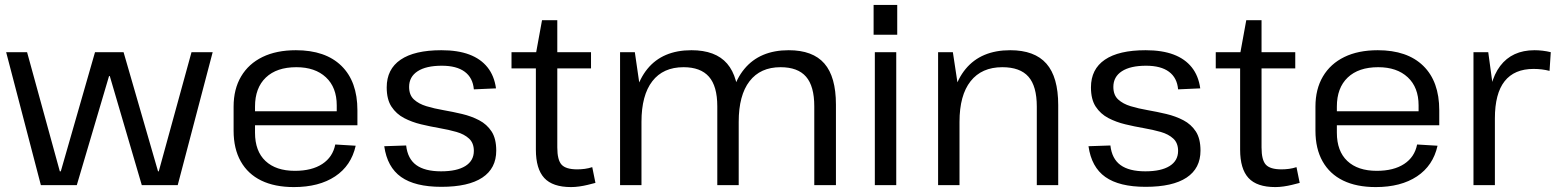

<svg xmlns="http://www.w3.org/2000/svg" viewBox="-20 -752 6320 780"><path d="M5 -540H90L223 -56H227L366 -540H482L622 -56H625L758 -540H844L702 0H556L426 -443H423L292 0H146Z M1174 8Q1096 8 1041.5 -18.5Q987 -45 958 -96.5Q929 -148 929 -221V-319Q929 -390 959.5 -441.5Q990 -493 1046.5 -520.5Q1103 -548 1182 -548Q1302 -548 1367 -484.5Q1432 -421 1432 -304V-243H999V-300H1362L1348 -277V-324Q1348 -397 1304 -438Q1260 -479 1184 -479Q1104 -479 1060 -437Q1016 -395 1016 -319V-213Q1016 -138 1058.5 -98Q1101 -58 1178 -58Q1247 -58 1289.5 -86Q1332 -114 1342 -165L1425 -160Q1407 -79 1341.5 -35.5Q1276 8 1174 8Z M1773 7Q1666 7 1609.5 -33Q1553 -73 1541 -158L1630 -161Q1636 -107 1671 -81.5Q1706 -56 1772 -56Q1836 -56 1870.5 -77.5Q1905 -99 1905 -139Q1905 -171 1885.5 -189Q1866 -207 1834.5 -216Q1803 -225 1765.5 -231.5Q1728 -238 1690.5 -247Q1653 -256 1621.5 -272.5Q1590 -289 1570.5 -318.5Q1551 -348 1551 -397Q1551 -471 1607.5 -509.5Q1664 -548 1773 -548Q1840 -548 1886.5 -530.5Q1933 -513 1960.5 -478.5Q1988 -444 1995 -393L1905 -389Q1901 -436 1868 -460.5Q1835 -485 1775 -485Q1711 -485 1676.5 -462.5Q1642 -440 1642 -399Q1642 -366 1661.5 -348Q1681 -330 1712.5 -320.5Q1744 -311 1781.5 -304.5Q1819 -298 1857 -289Q1895 -280 1926.5 -263.5Q1958 -247 1977 -218Q1996 -189 1996 -140Q1996 -68 1939.5 -30.5Q1883 7 1773 7Z M2300 8Q2225 8 2191 -29Q2157 -66 2157 -144V-533L2182 -670H2244V-153Q2244 -102 2261.5 -83Q2279 -64 2325 -64Q2340 -64 2355.5 -66Q2371 -68 2386 -73L2399 -9Q2384 -5 2367.5 -1Q2351 3 2333.5 5.5Q2316 8 2300 8ZM2058 -540H2381V-474H2058Z M3288 -320Q3288 -402 3254.5 -440.5Q3221 -479 3151 -479Q3069 -479 3025 -422Q2981 -365 2981 -257L2941 -188V-254Q2941 -396 3004 -472Q3067 -548 3184 -548Q3282 -548 3329 -494Q3376 -440 3376 -327V0H3288ZM2499 -540H2559L2586 -354V0H2499ZM2894 -320Q2894 -402 2860 -440.5Q2826 -479 2757 -479Q2674 -479 2630 -422Q2586 -365 2586 -257L2548 -188V-254Q2548 -396 2610 -472Q2672 -548 2789 -548Q2887 -548 2934 -493.5Q2981 -439 2981 -327V0H2894Z M3621 -540V0H3534V-540ZM3625 -732V-611H3529V-732Z M4192 -319Q4192 -402 4158 -440.5Q4124 -479 4052 -479Q3968 -479 3923 -422Q3878 -365 3878 -257L3840 -188V-254Q3840 -396 3903 -472Q3966 -548 4084 -548Q4183 -548 4231 -493.5Q4279 -439 4279 -325V0H4192ZM3791 -540H3851L3878 -362V0H3791Z M4634 7Q4527 7 4470.5 -33Q4414 -73 4402 -158L4491 -161Q4497 -107 4532 -81.5Q4567 -56 4633 -56Q4697 -56 4731.5 -77.5Q4766 -99 4766 -139Q4766 -171 4746.5 -189Q4727 -207 4695.5 -216Q4664 -225 4626.5 -231.5Q4589 -238 4551.5 -247Q4514 -256 4482.5 -272.5Q4451 -289 4431.5 -318.5Q4412 -348 4412 -397Q4412 -471 4468.5 -509.5Q4525 -548 4634 -548Q4701 -548 4747.5 -530.5Q4794 -513 4821.5 -478.5Q4849 -444 4856 -393L4766 -389Q4762 -436 4729 -460.5Q4696 -485 4636 -485Q4572 -485 4537.5 -462.5Q4503 -440 4503 -399Q4503 -366 4522.5 -348Q4542 -330 4573.5 -320.5Q4605 -311 4642.5 -304.5Q4680 -298 4718 -289Q4756 -280 4787.5 -263.5Q4819 -247 4838 -218Q4857 -189 4857 -140Q4857 -68 4800.5 -30.5Q4744 7 4634 7Z M5161 8Q5086 8 5052 -29Q5018 -66 5018 -144V-533L5043 -670H5105V-153Q5105 -102 5122.5 -83Q5140 -64 5186 -64Q5201 -64 5216.5 -66Q5232 -68 5247 -73L5260 -9Q5245 -5 5228.5 -1Q5212 3 5194.5 5.5Q5177 8 5161 8ZM4919 -540H5242V-474H4919Z M5569 8Q5491 8 5436.5 -18.5Q5382 -45 5353 -96.5Q5324 -148 5324 -221V-319Q5324 -390 5354.5 -441.5Q5385 -493 5441.5 -520.5Q5498 -548 5577 -548Q5697 -548 5762 -484.5Q5827 -421 5827 -304V-243H5394V-300H5757L5743 -277V-324Q5743 -397 5699 -438Q5655 -479 5579 -479Q5499 -479 5455 -437Q5411 -395 5411 -319V-213Q5411 -138 5453.5 -98Q5496 -58 5573 -58Q5642 -58 5684.5 -86Q5727 -114 5737 -165L5820 -160Q5802 -79 5736.5 -35.5Q5671 8 5569 8Z M5966 -540H6026L6053 -341V0H5966ZM6026 -296Q6026 -420 6074.5 -484Q6123 -548 6214 -548Q6230 -548 6247 -546Q6264 -544 6280 -540L6275 -464Q6245 -472 6210 -472Q6132 -472 6092.5 -422Q6053 -372 6053 -271Z"/></svg>

Font: Pathway Extreme
Style: Regular
Weight: 400
Designer: Eduardo Rodriguez Tunni
Foundry: Eduardo Rodriguez Tunni
Version: Version 1.001;gftools[0.9.26]